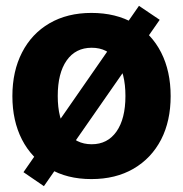

<svg xmlns="http://www.w3.org/2000/svg" viewBox="-20 -596 621 651"><path d="M521.5 -528.8 128.9 35.2 59.6 -12.2 451.2 -576.2ZM290 11.2Q207 11.2 147.5 -24.4Q86.9 -59.6 54.4 -123Q22 -186.5 22 -270Q22 -354.5 54.7 -418Q87.4 -481.9 147.9 -517.1Q208.5 -552.2 290 -552.2Q373 -552.2 433.6 -517.1Q494.1 -481.4 526.4 -418Q558.6 -354.5 558.6 -270Q558.6 -186 526.4 -123Q493.2 -59.1 432.6 -23.9Q372.1 11.2 290 11.2ZM291 -106.9Q344.7 -106.9 375 -150.1Q405.3 -193.4 405.3 -270.5Q405.3 -348.1 375.2 -391.1Q345.2 -434.1 291 -434.1Q236.3 -434.1 206.1 -391.1Q175.8 -348.1 175.8 -270.5Q175.8 -193.4 206.1 -150.1Q236.3 -106.9 291 -106.9Z"/></svg>

Font: Inter Tight Stencil
Style: Bold
Weight: 700
Designer: Rasmus Andersson
Foundry: rsms
Version: Version 3.004;Glyphs 3.1.2 (3151)